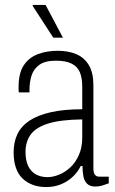

<svg xmlns="http://www.w3.org/2000/svg" viewBox="-20 -743 463 775"><path d="M166 12Q136 12 112 3Q88 -6 70.5 -23Q53 -40 44 -66.5Q35 -93 35 -128Q35 -170 50.5 -202Q66 -234 99 -256Q132 -278 185 -290Q238 -302 312 -302V-392Q312 -428 302.5 -451Q293 -474 269.5 -486Q246 -498 206 -498Q162 -498 139 -481.5Q116 -465 107.5 -438.5Q99 -412 99 -380V-370H56Q55 -375 55 -380Q55 -385 55 -392Q55 -448 76 -479.5Q97 -511 133 -524.5Q169 -538 213 -538Q257 -538 289 -524Q321 -510 339 -479.5Q357 -449 357 -399V-65Q357 -46 363 -38Q369 -30 380 -30H419V-3Q406 2 392.5 6Q379 10 365 10Q343 10 331.5 -1.5Q320 -13 316.5 -32Q313 -51 313 -73H306Q293 -47 272 -28Q251 -9 224.5 1.5Q198 12 166 12ZM172 -28Q194 -28 218.5 -38Q243 -48 264 -67.5Q285 -87 298.5 -117.5Q312 -148 312 -188V-261Q225 -260 175 -244.5Q125 -229 104 -200Q83 -171 83 -130Q83 -95 94 -72.5Q105 -50 125 -39Q145 -28 172 -28ZM234 -591H195L112 -719V-723H164Z"/></svg>

Font: Archivo Condensed Thin
Style: Regular
Weight: 250
Width: 3
Designer: Hector Gatti
Foundry: Omnibus-Type
Version: Version 2.001